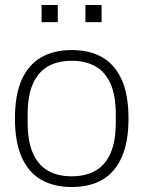

<svg xmlns="http://www.w3.org/2000/svg" viewBox="-20 -739 576 771"><path d="M268 12Q196 12 145 -17.5Q94 -47 67 -108Q40 -169 40 -263Q40 -358 67 -418.5Q94 -479 145 -508.5Q196 -538 268 -538Q341 -538 391.5 -508.5Q442 -479 469 -418.5Q496 -358 496 -263Q496 -169 469 -108Q442 -47 391.5 -17.5Q341 12 268 12ZM268 -31Q323 -31 362.5 -53Q402 -75 423.5 -123Q445 -171 445 -248V-278Q445 -356 423.5 -403.5Q402 -451 362.5 -473Q323 -495 268 -495Q213 -495 173.5 -473Q134 -451 112.5 -403.5Q91 -356 91 -278V-248Q91 -171 112.5 -123Q134 -75 173.5 -53Q213 -31 268 -31ZM147 -650V-719H212V-650ZM323 -650V-719H388V-650Z"/></svg>

Font: Archivo SemiBold Thin
Style: Regular
Weight: 250
Version: Version 2.001